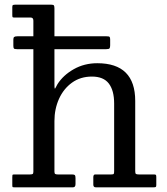

<svg xmlns="http://www.w3.org/2000/svg" viewBox="-20 -800 712 820"><path d="M54 -645C47.7 -645 43.2 -644.1 40.8 -642.2C38.2 -640.4 37 -636.7 37 -631V-605C37 -598.7 37.8 -594.6 39.5 -592.8C41.2 -590.9 45.7 -590 53 -590H122.5V-67C122.5 -61.7 121.5 -58.3 119.5 -57C117.5 -55.7 113.7 -55 108 -55H42C36.7 -55 33.8 -54.3 33.2 -53C32.8 -51.7 32.5 -48.5 32.5 -43.5V-9.5C32.5 -4.5 33 -1.7 34 -1C35 -0.3 37.8 0 42.5 0H292C299 0 302.5 -4.7 302.5 -14V-39C302.5 -45.7 301.5 -50 299.5 -52C297.5 -54 293.3 -55 287 -55H226.5C221.2 -55 217.5 -55.8 215.5 -57.2C213.5 -58.8 212.5 -62.2 212.5 -67.5V-283C212.5 -317.3 219 -348.9 232 -377.8C245 -406.6 263.5 -429.7 287.5 -447C311.5 -464.3 339.8 -473 372.5 -473C405.5 -473 429.6 -463.1 444.8 -443.2C459.9 -423.4 467.5 -395 467.5 -358V-69.5C467.5 -63.2 466.9 -59.2 465.8 -57.5C464.6 -55.8 461 -55 455 -55H386.5C381.2 -55 378.5 -51 378.5 -43V-11.5C378.5 -3.8 382 0 389 0H636C640.7 0 643.8 -0.5 645.2 -1.5C646.8 -2.5 647.5 -5.3 647.5 -10V-44C647.5 -48.7 646.9 -51.7 645.8 -53C644.6 -54.3 641.7 -55 637 -55H573C566.3 -55 562.1 -55.8 560.2 -57.5C558.4 -59.2 557.5 -63.2 557.5 -69.5V-369C557.5 -476.3 503.5 -530 395.5 -530C358.5 -530 325 -521.5 295 -504.5C265 -487.5 241.8 -466.2 225.5 -440.5C222.5 -435.5 220 -430.8 218 -426.5C216 -422.2 214.6 -420.7 213.8 -422C212.9 -423.3 212.5 -429.7 212.5 -441V-590H433.5C441.5 -590 446.3 -591.2 448 -593.8C449.7 -596.2 450.5 -600.5 450.5 -606.5V-631C450.5 -637 449.7 -640.8 448 -642.5C446.3 -644.2 442 -645 435 -645H212.5V-764C212.5 -770.3 211.8 -774.6 210.2 -776.8C208.8 -778.9 205 -780 199 -780H45C40 -780 36.7 -779.4 35 -778.2C33.3 -777.1 32.5 -774.2 32.5 -769.5V-736C32.5 -730.7 33 -727.5 34 -726.5C35 -725.5 38.2 -725 43.5 -725H111.5C118.8 -725 122.5 -720.5 122.5 -711.5V-645Z"/></svg>

Font: Besley*
Style: Regular
Weight: 400
Designer: Owen Earl
Foundry: indestructible type*
Version: Version 3.000; ttfautohint (v1.8.3)